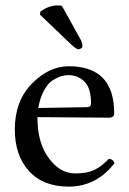

<svg xmlns="http://www.w3.org/2000/svg" viewBox="-20 -693 478 713"><path d="M122 -292 303 -295Q318 -295 318 -309Q318 -366 293.5 -390Q269 -414 235 -414Q222 -414 209 -410.5Q196 -407 177.5 -396Q159 -385 144 -358Q129 -331 122 -292ZM235 0Q140 0 87.5 -58Q35 -116 35 -212Q35 -318 98.5 -382.5Q162 -447 235 -447Q404 -447 404 -273Q404 -256 385 -256L119 -258Q119 -174 151 -121Q195 -49 260 -49Q302 -49 328.5 -61Q355 -73 384 -103Q401 -102 405 -87Q338 0 235 0ZM210 -671 280 -545Q286 -533 286 -521Q286 -517 281.5 -513.5Q277 -510 271 -510Q263 -510 242 -530L128 -639L130 -650Q161 -673 195 -673Q202 -673 210 -671Z"/></svg>

Font: Triodion Unicode
Style: Normal
Weight: 400
Version: Version 1.1